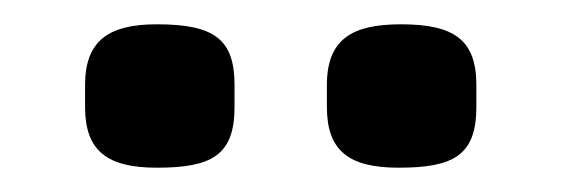

<svg xmlns="http://www.w3.org/2000/svg" viewBox="-20 -738 462 158"><path d="M372 -650V-668C372 -705 354 -718 310 -718C270 -718 249 -706 249 -668V-650C249 -614 267 -600 308 -600C353 -600 372 -610 372 -650ZM173 -650V-668C173 -706 156 -718 109 -718C70 -718 50 -705 50 -668V-650C50 -614 68 -600 109 -600C154 -600 173 -610 173 -650Z"/></svg>

Font: Hotpoint
Style: Bold
Weight: 700
Designer: Andrew Paglinawan, Luciano Perondi, Riccardo Olocco
Foundry: CAST Cooperativa Anonima Servizi Tipografici
Version: Version 1.000;PS 2.1;hotconv 16.6.51;makeotf.lib2.5.65220